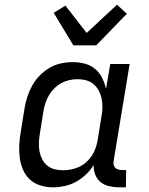

<svg xmlns="http://www.w3.org/2000/svg" viewBox="-20 -794 640 822"><path d="M207 8Q179 8 153 0Q127 -8 108 -25.5Q89 -43 78.5 -67.5Q68 -92 64.5 -119Q61 -146 62.5 -174Q64 -202 69 -230L85 -330Q89 -355 97 -379.5Q105 -404 117.5 -427Q130 -450 149.5 -470Q169 -490 192 -503.5Q215 -517 240.5 -522.5Q266 -528 291 -528Q318 -528 343 -521.5Q368 -515 387 -499Q406 -483 417 -461Q428 -439 434 -414L452 -520H535L467 -108Q465 -99 466 -91Q467 -83 472 -77Q477 -71 485.5 -68.5Q494 -66 503 -66H520L519 8H490Q468 8 447 3Q426 -2 410.5 -14.5Q395 -27 387.5 -47Q380 -67 381 -88Q368 -66 348 -47Q328 -28 305 -15.5Q282 -3 256.5 2.5Q231 8 207 8ZM250 -65Q267 -65 284.5 -68.5Q302 -72 318.5 -79.5Q335 -87 349 -99.5Q363 -112 373 -127Q383 -142 389 -159Q395 -176 398 -193L414 -293Q418 -313 418.5 -332Q419 -351 415.5 -369.5Q412 -388 403.5 -404.5Q395 -421 381.5 -433Q368 -445 349.5 -450Q331 -455 312 -455Q295 -455 277 -451Q259 -447 242.5 -438Q226 -429 212.5 -415.5Q199 -402 189.5 -386Q180 -370 174.5 -352.5Q169 -335 166 -318L150 -218Q147 -199 146.5 -180.5Q146 -162 149.5 -144.5Q153 -127 161 -111.5Q169 -96 182.5 -85Q196 -74 213.5 -69.5Q231 -65 250 -65ZM294 -600 210 -739 260 -770 351 -653 481 -774 523 -735 392 -600Z"/></svg>

Font: Iosevka Etoile
Style: Italic
Weight: 400
Italic angle: -9°
Designer: Belleve Invis
Foundry: Belleve Invis
Version: Version 22.1.2; ttfautohint (v1.8.4)